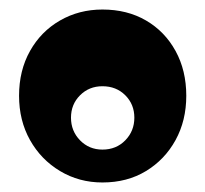

<svg xmlns="http://www.w3.org/2000/svg" viewBox="-20 -820 431 403"><path d="M195 -437Q146 -437 106 -461Q66 -485 43 -526Q20 -567 20 -619Q20 -672 43 -713Q66 -754 106 -777Q146 -800 195 -800Q247 -800 286.5 -777Q326 -754 348.5 -713Q371 -672 371 -619Q371 -567 348.5 -526Q326 -485 286.5 -461Q247 -437 195 -437ZM195 -506Q224 -506 243 -525.5Q262 -545 262 -573Q262 -601 243 -620Q224 -639 195 -639Q167 -639 148 -620Q129 -601 129 -573Q129 -545 148 -525.5Q167 -506 195 -506Z"/></svg>

Font: Matemasie
Style: Regular
Weight: 400
Designer: Adam Yeo
Version: Version 1.001; ttfautohint (v1.8.4.7-5d5b)